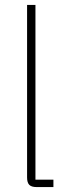

<svg xmlns="http://www.w3.org/2000/svg" viewBox="-20 -760 272 780"><path d="M129 0Q108 0 99 -9Q90 -18 90 -39V-740H124V-30H197V0Z"/></svg>

Font: IBM Plex Sans Condensed ExtraLight
Style: Regular
Weight: 200
Width: 3
Designer: Mike Abbink, Paul van der Laan, Pieter van Rosmalen
Foundry: Bold Monday
Version: Version 1.3